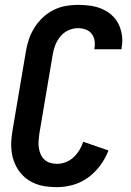

<svg xmlns="http://www.w3.org/2000/svg" viewBox="-20 -763 540 791"><path d="M215 8Q192 8 169.5 5Q147 2 126.5 -6Q106 -14 89 -27Q72 -40 59.5 -57Q47 -74 39 -94.5Q31 -115 28 -137Q25 -159 26.5 -182Q28 -205 32 -228L87 -553Q91 -578 99.5 -602.5Q108 -627 122.5 -650Q137 -673 157 -691.5Q177 -710 201 -722Q225 -734 250.5 -738.5Q276 -743 301 -743Q327 -743 352 -739.5Q377 -736 399.5 -726.5Q422 -717 440 -701Q458 -685 468.5 -663.5Q479 -642 482.5 -617Q486 -592 481 -567Q481 -565 481 -563.5Q481 -562 480 -560H369Q369 -561 369 -561.5Q369 -562 369 -563Q372 -579 369.5 -595.5Q367 -612 357.5 -624Q348 -636 333 -641.5Q318 -647 301 -647Q281 -647 261.5 -638Q242 -629 228.5 -612.5Q215 -596 207.5 -576.5Q200 -557 197 -537L142 -212Q140 -197 139 -182.5Q138 -168 140 -154Q142 -140 147.5 -127.5Q153 -115 163 -105.5Q173 -96 187 -92Q201 -88 215 -88Q233 -88 251 -95Q269 -102 283 -115Q297 -128 307 -144.5Q317 -161 323 -179L427 -143Q414 -110 393 -81.5Q372 -53 343.5 -32Q315 -11 281.5 -1.5Q248 8 215 8Z"/></svg>

Font: iosevka_custom_sans_ss08
Style: Bold Italic
Weight: 700
Italic angle: -10°
Designer: Belleve Invis
Foundry: Belleve Invis
Version: Version 10.3.0; ttfautohint (v1.8.3)